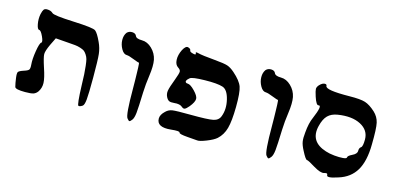

<svg xmlns="http://www.w3.org/2000/svg" viewBox="-55 -1065 2389 1158"><g transform="rotate(15 1139.5 -486.5)"><path d="M61 -253Q55 -276 51 -307Q47 -336 52 -344Q57 -352 84 -361Q110 -369 115.5 -377Q121 -385 119 -408Q116 -442 124.5 -494Q133 -546 143 -552Q152 -557 137 -590Q122 -623 111 -623Q100 -623 94 -654.5Q88 -686 94 -717Q99 -739 105 -747Q111 -755 125 -755Q149 -755 162 -742Q174 -730 299 -725Q422 -720 437 -708Q453 -696 476 -646Q492 -612 496 -575.5Q500 -539 500 -428Q500 -327 496.5 -292Q493 -257 483 -250Q466 -239 458 -242Q449 -246 445 -366Q444 -409 442.5 -434.5Q441 -460 438 -486.5Q435 -513 431.5 -526.5Q428 -540 419 -553.5Q410 -567 402 -572.5Q394 -578 377 -583.5Q360 -589 343.5 -590.5Q327 -592 300 -594L221 -600L198 -553Q178 -510 178 -490.5Q178 -471 198 -410Q218 -351 219 -320Q220 -289 203 -264Q192 -249 177 -244Q162 -239 125 -239Q66 -239 61 -253Z M764 -245Q749 -262 749 -427Q749 -453 748.5 -478Q748 -503 747.5 -522.5Q747 -542 746.5 -557Q746 -572 745 -580Q744 -588 743 -588Q739 -587 706 -600Q674 -613 661 -613Q641 -613 626 -639.5Q611 -666 610.5 -694.5Q610 -723 624 -742Q637 -756 657.5 -755Q678 -754 684 -739Q690 -723 726 -723Q760 -723 789 -695Q818 -667 826 -628Q833 -591 824 -528Q816 -473 814 -421Q811 -325 807.5 -292Q804 -259 794 -246Q784 -233 779 -232.5Q774 -232 764 -245Z M1141 -231Q1089 -235 1089 -244Q1089 -254 1034 -248Q946 -239 946 -294Q946 -318 972 -342Q989 -359 1013 -362.5Q1037 -366 1123 -365Q1233 -364 1266 -371Q1299 -378 1309 -406Q1327 -453 1313 -511Q1299 -569 1267 -579Q1233 -590 1154.5 -588.5Q1076 -587 1063 -576Q1037 -555 1049 -545Q1052 -542 1060 -542Q1077 -542 1105 -513Q1133 -484 1133 -466Q1133 -446 1107 -414Q1091 -395 1082 -391.5Q1073 -388 1063 -397Q1047 -412 1011 -408Q990 -406 980 -410.5Q970 -415 962 -430Q952 -449 955.5 -470.5Q959 -492 980 -547Q995 -587 995 -599Q995 -611 979 -621Q960 -633 958.5 -663.5Q957 -694 974 -728Q991 -760 1007 -754Q1023 -749 1023 -739Q1023 -730 1045 -725Q1061 -721 1061 -727Q1061 -729 1060 -731Q1056 -738 1064 -738Q1068 -738 1074 -736Q1100 -729 1182 -722Q1240 -717 1261.5 -710Q1283 -703 1308 -681Q1355 -640 1367 -606Q1379 -572 1378 -481Q1377 -393 1364.5 -347.5Q1352 -302 1320 -273Q1302 -257 1260.5 -240.5Q1219 -224 1204 -226Q1197 -227 1141 -231Z M1632 -245Q1617 -262 1617 -427Q1617 -453 1616.5 -478Q1616 -503 1615.5 -522.5Q1615 -542 1614.5 -557Q1614 -572 1613 -580Q1612 -588 1611 -588Q1607 -587 1574 -600Q1542 -613 1529 -613Q1509 -613 1494 -639.5Q1479 -666 1478.5 -694.5Q1478 -723 1492 -742Q1505 -756 1525.5 -755Q1546 -754 1552 -739Q1558 -723 1594 -723Q1628 -723 1657 -695Q1686 -667 1694 -628Q1701 -591 1692 -528Q1684 -473 1682 -421Q1679 -325 1675.5 -292Q1672 -259 1662 -246Q1652 -233 1647 -232.5Q1642 -232 1632 -245Z M2103 -360Q2103 -371 2130 -384Q2158 -397 2158 -416Q2158 -435 2169 -442Q2180 -449 2180 -493Q2180 -551 2124.5 -580Q2069 -609 1982 -595Q1944 -589 1922 -567Q1900 -545 1889 -499Q1864 -397 1971 -363Q1995 -355 2026.5 -352Q2058 -349 2080.5 -351Q2103 -353 2103 -360ZM2015 -229Q2015 -241 1994 -234Q1973 -228 1928 -255Q1883 -283 1874 -283Q1865 -283 1840 -332Q1824 -362 1820.5 -383.5Q1817 -405 1821 -441Q1826 -501 1843 -538Q1880 -625 1857 -620Q1843 -614 1826 -666Q1815 -700 1815 -711.5Q1815 -723 1826 -736Q1846 -758 1864 -755Q1872 -753 1872 -745Q1872 -719 2023 -721Q2091 -722 2121 -712.5Q2151 -703 2186 -671Q2214 -645 2222 -609.5Q2230 -574 2228 -475Q2227 -371 2192 -312Q2157 -253 2085 -231Q2064 -224 2051 -221Q2038 -218 2029.5 -218Q2021 -218 2018 -220.5Q2015 -223 2015 -229Z"/></g></svg>

Font: Daniel
Style: Regular
Weight: 400
Version: Version 1.1